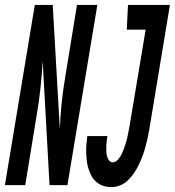

<svg xmlns="http://www.w3.org/2000/svg" viewBox="-63 -755 713 783"><path d="M-43 0 79 -735H152L181 -229Q183 -282 188.5 -335Q194 -388 203 -441L251 -735H334L212 0H139L111 -506Q108 -453 102.5 -400Q97 -347 88 -294L40 0ZM391 8Q374 8 358.5 3Q343 -2 330.5 -12.5Q318 -23 310.5 -37Q303 -51 298 -66.5Q293 -82 291 -98.5Q289 -115 288.5 -132Q288 -149 289.5 -166Q291 -183 293 -200H375Q373 -190 372 -179.5Q371 -169 370.5 -159Q370 -149 370.5 -139Q371 -129 373 -119.5Q375 -110 381 -101.5Q387 -93 397 -93Q407 -93 415.5 -101.5Q424 -110 429.5 -120Q435 -130 439 -140Q443 -150 446.5 -160.5Q450 -171 453 -181.5Q456 -192 458 -202.5Q460 -213 462 -223.5Q464 -234 466 -245L531 -634H454L459 -735H630L546 -228Q543 -210 539 -192Q535 -174 530 -155.5Q525 -137 518.5 -119.5Q512 -102 504 -85Q496 -68 485 -51.5Q474 -35 460 -21Q446 -7 428 0.5Q410 8 391 8Z"/></svg>

Font: Iosevka Curly Extended Oblique
Style: Bold
Weight: 700
Width: 7
Italic angle: -9°
Monospace: yes
Designer: Belleve Invis
Foundry: Belleve Invis
Version: Version 11.1.0; ttfautohint (v1.8.3)